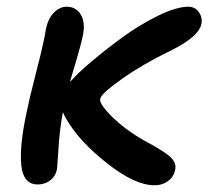

<svg xmlns="http://www.w3.org/2000/svg" viewBox="-20 -533 614 565"><path d="M90.8 9.8Q48.8 9.8 42.7 -46.4Q36.6 -102.5 59.1 -206.1Q65.9 -240.7 84.2 -311.5Q102.5 -382.3 108.9 -414.1Q109.9 -418.5 112.1 -429.9Q114.3 -441.4 115.2 -448.2Q121.6 -478.5 138.7 -495.8Q155.8 -513.2 175.8 -513.2Q204.1 -513.2 217.8 -490Q231.4 -466.8 224.1 -429.2Q217.3 -395.5 186 -293L189.9 -295.9Q207.5 -316.4 248.3 -351.1Q289.1 -385.7 339.8 -422.9Q390.6 -460 444.8 -486.6Q499 -513.2 534.2 -513.2Q553.7 -513.2 564.7 -498Q575.7 -482.9 573.2 -465.8Q568.4 -426.3 481.9 -383.8Q399.4 -343.8 338.4 -300.5Q277.3 -257.3 274.9 -242.2Q271.5 -225.6 315.9 -183.6Q360.4 -141.6 423.8 -108.9Q468.3 -83.5 480.5 -71.8Q498.5 -55.2 496.1 -37.1Q493.2 -15.1 476.1 -1.5Q459 12.2 434.1 12.2Q377.4 12.2 295.7 -52Q213.9 -116.2 176.8 -180.2Q170.4 -189.5 165 -203.1Q155.3 -150.4 151.9 -93.8Q148.4 -37.1 147.9 -35.2Q143.1 -13.7 127.4 -2Q111.8 9.8 90.8 9.8Z"/></svg>

Font: Shantell Sans Normal
Style: Italic
Weight: 500
Italic angle: -11.31°
Designer: Stephen Nixon, Anya Danilova, Shantell Martin
Foundry: Arrow Type
Version: Version 1.006;[559af2be0]